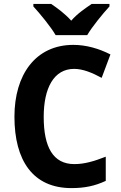

<svg xmlns="http://www.w3.org/2000/svg" viewBox="-20 -954 619 984"><path d="M265 -774H427C452 -817 507 -884 541 -921V-934H450C418 -912 377 -885 345 -848C313 -884 273 -913 242 -934H151V-921C185 -884 241 -816 265 -774ZM360 -601C405 -601 453 -581 501 -555L546 -675C487 -705 422 -724 356 -724C162 -724 54 -571 54 -356C54 -131 149 10 346 10C414 10 466 -1 522 -27V-151C461 -127 412 -113 361 -113C252 -113 204 -200 204 -355C204 -503 256 -601 360 -601Z"/></svg>

Font: Noto Sans Gurmukhi SemiCondensed
Style: Bold
Weight: 700
Width: 4
Designer: Jelle Bosma - Monotype Design Team
Foundry: Monotype Imaging Inc.
Version: Version 2.004